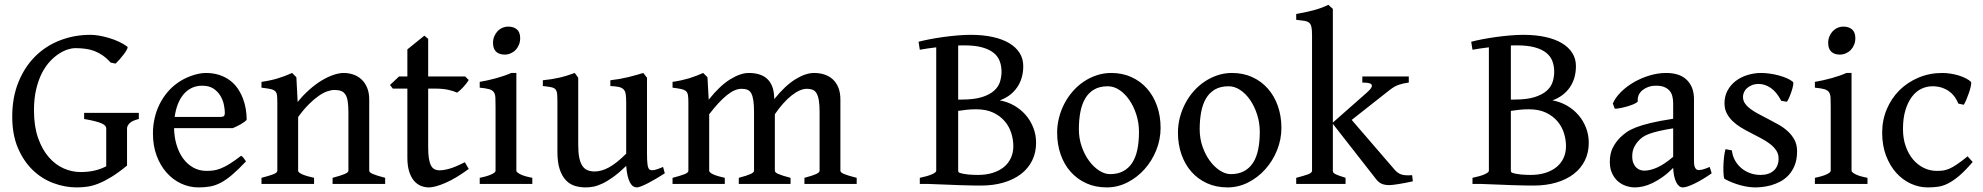

<svg xmlns="http://www.w3.org/2000/svg" viewBox="-20 -777 8377 811"><path d="M517.6 -580.1Q521 -577.6 516.1 -568.1Q511.2 -558.6 502.7 -547.4Q494.1 -536.1 484.4 -525.1Q474.6 -514.2 468.3 -508.3L447.3 -512.7Q431.2 -530.8 414.3 -542.5Q397.5 -554.2 379.2 -561.3Q360.8 -568.4 340.3 -571Q319.8 -573.7 296.9 -573.7Q284.7 -573.7 267.1 -568.4Q249.5 -563 230.2 -550.8Q210.9 -538.6 191.9 -518.6Q172.9 -498.5 157.7 -469.5Q142.6 -440.4 133.1 -401.1Q123.5 -361.8 123.5 -311Q123.5 -244.1 140.6 -195.1Q157.7 -146 185.5 -113.8Q213.4 -81.5 248.5 -65.9Q283.7 -50.3 319.8 -50.3Q353 -50.3 379.9 -56.6Q406.7 -63 428.7 -74.7V-234.4Q428.7 -239.7 425 -244.9Q421.4 -250 411.1 -254.9Q400.9 -259.8 382.6 -264.6Q364.3 -269.5 335.4 -274.4V-300.3H566.4V-274.4Q538.6 -267.6 527.6 -256.6Q516.6 -245.6 516.6 -234.4V-77.6Q480.5 -47.9 450.9 -29.8Q421.4 -11.7 396.2 -1.7Q371.1 8.3 348.6 11.5Q326.2 14.6 304.2 14.6Q253.9 14.6 205.1 -3.7Q156.2 -22 117.7 -59.3Q79.1 -96.7 55.4 -152.6Q31.7 -208.5 31.7 -284.2Q31.7 -365.2 57.6 -429.4Q83.5 -493.7 128.2 -538.3Q172.9 -583 233.2 -606.4Q293.5 -629.9 362.3 -629.9Q378.4 -629.9 398.7 -626.5Q418.9 -623 440.2 -616.7Q461.4 -610.4 481.7 -601.1Q502 -591.8 517.6 -580.1Z M834 -415Q809.6 -415 789.8 -405.5Q770 -396 755.4 -378.7Q740.7 -361.3 731.2 -336.9Q721.7 -312.5 717.8 -283.2H911.1Q922.4 -283.2 926 -286.9Q929.7 -290.5 929.7 -300.8Q929.7 -314.5 925.8 -334Q921.9 -353.5 911.4 -371.6Q900.9 -389.6 882.3 -402.3Q863.8 -415 834 -415ZM1022 -271Q1013.2 -261.2 996.1 -251.7Q979 -242.2 963.4 -235.8H715.3Q715.8 -198.7 725.6 -165.8Q735.4 -132.8 752.9 -108.4Q770.5 -84 795.7 -69.6Q820.8 -55.2 852.5 -55.2Q867.7 -55.2 882.1 -57.1Q896.5 -59.1 913.1 -65.7Q929.7 -72.3 950.2 -85Q970.7 -97.7 998.5 -119.1Q1004.9 -115.7 1010.7 -107.4Q1016.6 -99.1 1019 -95.2Q985.8 -60.1 960.4 -38.6Q935.1 -17.1 912.4 -5.1Q889.6 6.8 867.4 10.7Q845.2 14.6 818.8 14.6Q779.8 14.6 744.9 -1.7Q710 -18.1 683.6 -47.9Q657.2 -77.6 641.6 -119.6Q626 -161.6 626 -213.4Q626 -246.1 633.1 -277.3Q640.1 -308.6 653.6 -335.9Q667 -363.3 686.5 -386.7Q706.1 -410.2 731.4 -427.7Q743.2 -436 757.3 -443.4Q771.5 -450.7 786.9 -456.3Q802.2 -461.9 818.4 -465.3Q834.5 -468.8 849.1 -468.8Q880.9 -468.8 906.2 -460.4Q931.6 -452.1 950.9 -437.7Q970.2 -423.3 983.6 -403.8Q997.1 -384.3 1005.6 -362.3Q1014.2 -340.3 1018.1 -316.9Q1022 -293.5 1022 -271Z M1384.8 0V-25.9Q1419.9 -35.2 1435.8 -42Q1451.7 -48.8 1451.7 -55.7V-301.8Q1451.7 -330.6 1448.7 -349.1Q1445.8 -367.7 1438.7 -378.2Q1431.6 -388.7 1420.4 -392.8Q1409.2 -397 1393.1 -397Q1378.9 -397 1362.1 -391.1Q1345.2 -385.3 1325.9 -371.8Q1306.6 -358.4 1284.7 -336.7Q1262.7 -314.9 1239.3 -282.7V-55.7Q1239.3 -48.3 1257.1 -40.5Q1274.9 -32.7 1306.6 -25.9V0H1084.5V-25.9Q1116.7 -34.2 1134 -40.8Q1151.4 -47.4 1151.4 -55.7V-343.8Q1151.4 -362.8 1150.1 -374Q1148.9 -385.3 1142.6 -391.6Q1136.2 -397.9 1122.8 -400.9Q1109.4 -403.8 1084.5 -406.7V-431.2Q1122.1 -436.5 1152.8 -445.8Q1183.6 -455.1 1213.9 -468.8L1231.9 -450.7L1237.3 -346.2Q1261.2 -376 1287.4 -398.9Q1313.5 -421.9 1339.1 -437.3Q1364.7 -452.6 1388.7 -460.7Q1412.6 -468.8 1431.6 -468.8Q1452.6 -468.8 1472.2 -462.2Q1491.7 -455.6 1506.6 -441.9Q1521.5 -428.2 1530.5 -407Q1539.6 -385.7 1539.6 -356V-55.7Q1539.6 -52.2 1543 -49.1Q1546.4 -45.9 1554.2 -42.5Q1562 -39.1 1575 -34.9Q1587.9 -30.8 1606.9 -25.9V0Z M1960 -63.5Q1906.2 -23.9 1861.8 -4.6Q1817.4 14.6 1791.5 14.6Q1773.4 14.6 1756.8 7.6Q1740.2 0.5 1727.8 -14.6Q1715.3 -29.8 1708 -53.7Q1700.7 -77.6 1700.7 -111.8V-402.8H1639.2L1627.4 -418L1665.5 -454.1H1700.7V-568.4L1772.5 -626.5L1788.6 -612.8V-454.1H1944.8L1960 -439Q1955.6 -431.6 1949 -423.3Q1942.4 -415 1935.5 -407.7Q1928.7 -400.4 1922.1 -394.5Q1915.5 -388.7 1910.6 -385.7Q1898.9 -391.6 1875.2 -397.2Q1851.6 -402.8 1816.4 -402.8H1788.6V-154.8Q1788.6 -127 1791.5 -108.4Q1794.4 -89.8 1800.3 -78.4Q1806.2 -66.9 1815.4 -62.3Q1824.7 -57.6 1837.4 -57.6Q1854.5 -57.6 1879.4 -64.7Q1904.3 -71.8 1943.4 -91.8Z M2006.3 0V-25.9Q2039.6 -32.7 2056.4 -40.8Q2073.2 -48.8 2073.2 -55.7V-323.7Q2073.2 -348.6 2072.5 -364Q2071.8 -379.4 2065.7 -387.9Q2059.6 -396.5 2045.9 -400.4Q2032.2 -404.3 2006.3 -406.7V-431.2Q2041 -437 2076.4 -446.8Q2111.8 -456.5 2139.6 -468.8H2161.1V-55.7Q2161.1 -49.8 2177 -41.3Q2192.9 -32.7 2228.5 -25.9V0ZM2177.2 -615.7Q2177.2 -601.1 2172.1 -588.4Q2167 -575.7 2158.2 -566.4Q2149.4 -557.1 2137.5 -551.8Q2125.5 -546.4 2111.8 -546.4Q2088.4 -546.4 2075.4 -558.8Q2062.5 -571.3 2062.5 -595.7Q2062.5 -610.4 2067.6 -623Q2072.8 -635.7 2081.5 -645Q2090.3 -654.3 2102.1 -659.4Q2113.8 -664.6 2127 -664.6Q2149.9 -664.6 2163.6 -652.6Q2177.2 -640.6 2177.2 -615.7Z M2788.1 -44.9Q2770 -33.2 2751.7 -22.5Q2733.4 -11.7 2717.3 -3.4Q2701.2 4.9 2688.7 9.8Q2676.3 14.6 2670.4 14.6Q2661.6 14.6 2654.3 9.8Q2647 4.9 2641.1 -5.9Q2635.3 -16.6 2631.1 -33.9Q2627 -51.3 2625 -76.2Q2594.7 -46.9 2569.8 -29.1Q2544.9 -11.2 2524.2 -1.5Q2503.4 8.3 2486.1 11.5Q2468.8 14.6 2453.1 14.6Q2430.2 14.6 2408.9 8.3Q2387.7 2 2371.1 -14.9Q2354.5 -31.7 2344.5 -61Q2334.5 -90.3 2334.5 -136.2V-343.8Q2334.5 -367.2 2333.3 -380.1Q2332 -393.1 2326.2 -399.7Q2320.3 -406.2 2307.9 -408.7Q2295.4 -411.1 2272.9 -413.6V-438Q2292.5 -439.9 2309.6 -442.6Q2326.7 -445.3 2342.5 -449Q2358.4 -452.6 2374.3 -457.5Q2390.1 -462.4 2407.7 -468.8L2422.4 -448.7V-164.6Q2422.4 -131.3 2427 -109.9Q2431.6 -88.4 2440.4 -75.7Q2449.2 -63 2462.2 -57.9Q2475.1 -52.7 2491.2 -52.7Q2504.9 -52.7 2519.8 -56.6Q2534.7 -60.5 2551 -69.3Q2567.4 -78.1 2585.7 -92.5Q2604 -106.9 2625 -127.9V-343.8Q2625 -365.7 2623 -378.9Q2621.1 -392.1 2614 -399.4Q2606.9 -406.7 2593.8 -409.7Q2580.6 -412.6 2558.1 -413.6V-438Q2597.7 -442.4 2632.3 -450.9Q2667 -459.5 2697.3 -468.8L2712.9 -448.7V-128.9Q2712.9 -98.6 2715.1 -82Q2717.3 -65.4 2724.1 -60.5Q2730 -56.6 2742.9 -58.8Q2755.9 -61 2780.8 -71.8Z M3377.9 0V-25.9Q3413.1 -35.2 3427.5 -42Q3441.9 -48.8 3441.9 -55.7V-304.2Q3441.9 -334 3438.7 -353Q3435.5 -372.1 3429 -383.1Q3422.4 -394 3412.4 -397.9Q3402.3 -401.9 3388.2 -401.9Q3359.4 -401.9 3323.7 -373.8Q3288.1 -345.7 3252.9 -294.4V-55.7Q3252.9 -52.2 3256.1 -49.1Q3259.3 -45.9 3266.8 -42.5Q3274.4 -39.1 3287.4 -34.9Q3300.3 -30.8 3319.3 -25.9V0H3100.6V-25.9Q3135.7 -35.2 3150.4 -42Q3165 -48.8 3165 -55.7V-304.2Q3165 -334 3162.1 -353Q3159.2 -372.1 3153.1 -383.1Q3147 -394 3137 -397.9Q3127 -401.9 3112.3 -401.9Q3083 -401.9 3049.1 -374Q3015.1 -346.2 2975.6 -294.4V-55.7Q2975.6 -48.3 2992.7 -40.5Q3009.8 -32.7 3041.5 -25.9V0H2820.8V-25.9Q2853 -34.2 2870.4 -40.8Q2887.7 -47.4 2887.7 -55.7V-343.8Q2887.7 -363.3 2886 -374.5Q2884.3 -385.7 2877.7 -391.8Q2871.1 -397.9 2857.7 -400.9Q2844.2 -403.8 2820.8 -406.7V-431.2Q2841.3 -434.1 2858.6 -438Q2876 -441.9 2891.4 -446.5Q2906.7 -451.2 2921.1 -456.8Q2935.5 -462.4 2950.2 -468.8L2968.3 -450.7L2973.6 -356Q3021 -415.5 3064.5 -442.1Q3107.9 -468.8 3143.1 -468.8Q3166.5 -468.8 3185.8 -463.1Q3205.1 -457.5 3219 -445.3Q3232.9 -433.1 3241 -413.8Q3249 -394.5 3250 -367.7L3250.5 -358.4Q3296.4 -415.5 3339.6 -442.1Q3382.8 -468.8 3418.9 -468.8Q3442.4 -468.8 3462.4 -462.2Q3482.4 -455.6 3497.6 -441.9Q3512.7 -428.2 3521.2 -407Q3529.8 -385.7 3529.8 -356V-55.7Q3529.8 -48.8 3544.9 -42.2Q3560.1 -35.6 3598.6 -25.9V0Z M4052.2 -585.4Q4046.4 -585.4 4040.3 -585.2Q4034.2 -585 4027.3 -585V-356.4H4041.5Q4094.7 -356.4 4127.9 -366.9Q4161.1 -377.4 4179.4 -394.3Q4197.8 -411.1 4204.1 -432.1Q4210.4 -453.1 4210.4 -474.1Q4210.4 -498.5 4202.6 -519Q4194.8 -539.6 4176.5 -554.2Q4158.2 -568.8 4127.9 -577.1Q4097.7 -585.4 4052.2 -585.4ZM4103 -315.4Q4079.6 -315.4 4061.8 -313.2Q4043.9 -311 4027.3 -308.6V-54.7Q4027.3 -51.3 4031.2 -47.9Q4039.1 -44.9 4048.8 -43Q4058.6 -41 4069.1 -40Q4079.6 -39.1 4090.1 -38.6Q4100.6 -38.1 4110.4 -38.1Q4145.5 -38.1 4173.3 -46.9Q4201.2 -55.7 4220.5 -71.5Q4239.7 -87.4 4250 -109.9Q4260.3 -132.3 4260.3 -159.7Q4260.3 -186.5 4251.7 -214.4Q4243.2 -242.2 4224.1 -264.6Q4205.1 -287.1 4175.3 -301.3Q4145.5 -315.4 4103 -315.4ZM4356.4 -173.8Q4356.4 -132.3 4339.8 -98.9Q4323.2 -65.4 4292.7 -42Q4262.2 -18.6 4219.2 -5.9Q4176.3 6.8 4123.5 6.8Q4112.8 6.8 4097.4 6.6Q4082 6.3 4064.5 5.9Q4046.9 5.4 4028.1 4.9Q4009.3 4.4 3991.2 3.4Q3948.7 2 3901.9 0H3865.2V-25.9Q3898.4 -32.7 3916.5 -40.8Q3934.6 -48.8 3934.6 -55.7V-577.1Q3916 -574.7 3898.4 -572.3Q3880.9 -569.8 3865.2 -566.9L3859.9 -600.6Q3879.9 -606 3906.5 -611.1Q3933.1 -616.2 3962.6 -620.4Q3992.2 -624.5 4022.7 -627.2Q4053.2 -629.9 4080.6 -629.9Q4131.8 -629.9 4173.1 -620.8Q4214.4 -611.8 4242.9 -594.7Q4271.5 -577.6 4286.9 -553.2Q4302.2 -528.8 4302.2 -498Q4302.2 -445.3 4276.1 -407.7Q4250 -370.1 4203.1 -353Q4235.8 -347.2 4263.9 -331.1Q4292 -314.9 4312.5 -291.3Q4333 -267.6 4344.7 -237.5Q4356.4 -207.5 4356.4 -173.8Z M4791 -219.7Q4791 -258.3 4779.8 -293.2Q4768.6 -328.1 4750.2 -354.7Q4731.9 -381.3 4708.3 -397Q4684.6 -412.6 4659.7 -412.6Q4624.5 -412.6 4601.1 -398.7Q4577.6 -384.8 4563.5 -360.4Q4549.3 -335.9 4543.2 -302.7Q4537.1 -269.5 4537.1 -231Q4537.1 -192.4 4549.1 -158Q4561 -123.5 4580.1 -97.7Q4599.1 -71.8 4622.6 -56.6Q4646 -41.5 4668.5 -41.5Q4701.2 -41.5 4724.4 -54Q4747.6 -66.4 4762.5 -89.4Q4777.3 -112.3 4784.2 -145.5Q4791 -178.7 4791 -219.7ZM4882.3 -236.8Q4882.3 -188 4864 -142.6Q4845.7 -97.2 4814.5 -62.3Q4783.2 -27.3 4741.9 -6.3Q4700.7 14.6 4654.8 14.6Q4606.9 14.6 4568.4 -2.9Q4529.8 -20.5 4502.4 -51.3Q4475.1 -82 4460.2 -124.5Q4445.3 -167 4445.3 -216.8Q4445.3 -249 4453.4 -280.3Q4461.4 -311.5 4476.1 -339.6Q4490.7 -367.7 4511.5 -391.4Q4532.2 -415 4557.6 -432.1Q4583 -449.2 4612.3 -459Q4641.6 -468.8 4673.8 -468.8Q4721.2 -468.8 4759.5 -451.2Q4797.9 -433.6 4825.2 -402.6Q4852.5 -371.6 4867.4 -329.1Q4882.3 -286.6 4882.3 -236.8Z M5301.3 -219.7Q5301.3 -258.3 5290 -293.2Q5278.8 -328.1 5260.5 -354.7Q5242.2 -381.3 5218.5 -397Q5194.8 -412.6 5169.9 -412.6Q5134.8 -412.6 5111.3 -398.7Q5087.9 -384.8 5073.7 -360.4Q5059.6 -335.9 5053.5 -302.7Q5047.4 -269.5 5047.4 -231Q5047.4 -192.4 5059.3 -158Q5071.3 -123.5 5090.3 -97.7Q5109.4 -71.8 5132.8 -56.6Q5156.2 -41.5 5178.7 -41.5Q5211.4 -41.5 5234.6 -54Q5257.8 -66.4 5272.7 -89.4Q5287.6 -112.3 5294.4 -145.5Q5301.3 -178.7 5301.3 -219.7ZM5392.6 -236.8Q5392.6 -188 5374.3 -142.6Q5356 -97.2 5324.7 -62.3Q5293.5 -27.3 5252.2 -6.3Q5210.9 14.6 5165 14.6Q5117.2 14.6 5078.6 -2.9Q5040 -20.5 5012.7 -51.3Q4985.4 -82 4970.5 -124.5Q4955.6 -167 4955.6 -216.8Q4955.6 -249 4963.6 -280.3Q4971.7 -311.5 4986.3 -339.6Q5001 -367.7 5021.7 -391.4Q5042.5 -415 5067.9 -432.1Q5093.3 -449.2 5122.6 -459Q5151.9 -468.8 5184.1 -468.8Q5231.4 -468.8 5269.8 -451.2Q5308.1 -433.6 5335.4 -402.6Q5362.8 -371.6 5377.7 -329.1Q5392.6 -286.6 5392.6 -236.8Z M5455.1 0V-25.9Q5487.3 -34.2 5504.6 -40.5Q5522 -46.9 5522 -55.7V-627.9Q5522 -650.4 5519.5 -662.6Q5517.1 -674.8 5509.8 -680.9Q5502.4 -687 5489.3 -689Q5476.1 -690.9 5455.1 -693.4V-717.8Q5493.2 -724.6 5528.1 -733.6Q5563 -742.7 5590.8 -756.8L5609.9 -739.3V-259.3L5752.9 -385.3Q5769 -399.4 5772.9 -408Q5776.9 -416.5 5772.5 -420.9Q5768.1 -425.3 5757.6 -426.8Q5747.1 -428.2 5734.4 -428.2V-454.1H5930.7V-428.2Q5909.2 -425.8 5889.9 -419.4Q5870.6 -413.1 5850.1 -397L5689.5 -270.5L5870.6 -60.5Q5877.4 -52.7 5884.5 -47.6Q5891.6 -42.5 5900.1 -39.8Q5908.7 -37.1 5919.7 -36.6Q5930.7 -36.1 5944.8 -37.1L5947.8 -11.2Q5933.6 -7.8 5918.2 -4.9Q5902.8 -2 5889.2 0.2Q5875.5 2.4 5864.7 3.7Q5854 4.9 5849.1 4.9Q5828.6 4.9 5815.7 -1Q5802.7 -6.8 5792 -21L5609.9 -253.9V-55.7Q5609.9 -51.8 5611.6 -48.8Q5613.3 -45.9 5618.7 -42.7Q5624 -39.6 5634.8 -35.6Q5645.5 -31.7 5663.6 -25.9V0Z M6386.7 -585.4Q6380.9 -585.4 6374.8 -585.2Q6368.7 -585 6361.8 -585V-356.4H6376Q6429.2 -356.4 6462.4 -366.9Q6495.6 -377.4 6513.9 -394.3Q6532.2 -411.1 6538.6 -432.1Q6544.9 -453.1 6544.9 -474.1Q6544.9 -498.5 6537.1 -519Q6529.3 -539.6 6511 -554.2Q6492.7 -568.8 6462.4 -577.1Q6432.1 -585.4 6386.7 -585.4ZM6437.5 -315.4Q6414.1 -315.4 6396.2 -313.2Q6378.4 -311 6361.8 -308.6V-54.7Q6361.8 -51.3 6365.7 -47.9Q6373.5 -44.9 6383.3 -43Q6393.1 -41 6403.6 -40Q6414.1 -39.1 6424.6 -38.6Q6435.1 -38.1 6444.8 -38.1Q6480 -38.1 6507.8 -46.9Q6535.6 -55.7 6554.9 -71.5Q6574.2 -87.4 6584.5 -109.9Q6594.7 -132.3 6594.7 -159.7Q6594.7 -186.5 6586.2 -214.4Q6577.6 -242.2 6558.6 -264.6Q6539.6 -287.1 6509.8 -301.3Q6480 -315.4 6437.5 -315.4ZM6690.9 -173.8Q6690.9 -132.3 6674.3 -98.9Q6657.7 -65.4 6627.2 -42Q6596.7 -18.6 6553.7 -5.9Q6510.7 6.8 6458 6.8Q6447.3 6.8 6431.9 6.6Q6416.5 6.3 6398.9 5.9Q6381.3 5.4 6362.5 4.9Q6343.8 4.4 6325.7 3.4Q6283.2 2 6236.3 0H6199.7V-25.9Q6232.9 -32.7 6251 -40.8Q6269 -48.8 6269 -55.7V-577.1Q6250.5 -574.7 6232.9 -572.3Q6215.3 -569.8 6199.7 -566.9L6194.3 -600.6Q6214.4 -606 6241 -611.1Q6267.6 -616.2 6297.1 -620.4Q6326.7 -624.5 6357.2 -627.2Q6387.7 -629.9 6415 -629.9Q6466.3 -629.9 6507.6 -620.8Q6548.8 -611.8 6577.4 -594.7Q6606 -577.6 6621.3 -553.2Q6636.7 -528.8 6636.7 -498Q6636.7 -445.3 6610.6 -407.7Q6584.5 -370.1 6537.6 -353Q6570.3 -347.2 6598.4 -331.1Q6626.5 -314.9 6647 -291.3Q6667.5 -267.6 6679.2 -237.5Q6690.9 -207.5 6690.9 -173.8Z M6924.8 -56.2Q6950.2 -56.2 6980.2 -69.6Q7010.3 -83 7047.4 -114.7V-234.9Q7010.3 -229 6985.8 -223.1Q6961.4 -217.3 6945.3 -211.2Q6929.2 -205.1 6919.7 -198.5Q6910.2 -191.9 6902.8 -184.1Q6890.1 -170.9 6882.3 -154.8Q6874.5 -138.7 6874.5 -116.7Q6874.5 -98.1 6879.9 -86.4Q6885.3 -74.7 6893.1 -67.9Q6900.9 -61 6909.7 -58.6Q6918.5 -56.2 6924.8 -56.2ZM7210 -44.9Q7168.5 -16.1 7136 -0.7Q7103.5 14.6 7088.4 14.6Q7071.3 14.6 7060.3 -7.3Q7049.3 -29.3 7047.4 -67.9Q7025.4 -45.4 7003.4 -29.8Q6981.4 -14.2 6960.7 -4.2Q6939.9 5.9 6920.9 10.3Q6901.9 14.6 6886.2 14.6Q6867.7 14.6 6848.9 8.5Q6830.1 2.4 6814.7 -10.7Q6799.3 -23.9 6789.6 -44.4Q6779.8 -64.9 6779.8 -93.3Q6779.8 -128.9 6792.5 -153.3Q6805.2 -177.7 6823.2 -195.8Q6835 -207.5 6850.1 -218.3Q6865.2 -229 6889.9 -238.8Q6914.6 -248.5 6952.4 -257.6Q6990.2 -266.6 7047.4 -275.4V-340.3Q7047.4 -356.4 7043.9 -370.4Q7040.5 -384.3 7031.7 -394.3Q7022.9 -404.3 7008.3 -409.9Q6993.7 -415.5 6971.7 -415Q6957 -415 6943.4 -410.2Q6929.7 -405.3 6918.9 -397Q6908.2 -388.7 6902.3 -376.7Q6896.5 -364.7 6897.9 -350.1Q6898.4 -347.2 6892.3 -343.3Q6886.2 -339.4 6876.7 -335.4Q6867.2 -331.5 6855.7 -328.1Q6844.2 -324.7 6833.3 -322.3Q6822.3 -319.8 6813.2 -318.6Q6804.2 -317.4 6800.3 -318.4L6792.5 -339.8Q6803.7 -365.7 6827.6 -389.2Q6851.6 -412.6 6882.3 -430.2Q6913.1 -447.8 6948.2 -458.3Q6983.4 -468.8 7017.6 -468.8Q7075.7 -468.8 7105.5 -439Q7135.3 -409.2 7135.3 -358.9V-96.7Q7135.3 -76.2 7140.6 -67.4Q7146 -58.6 7154.8 -58.6Q7161.6 -58.6 7171.9 -61Q7182.1 -63.5 7201.7 -71.8Z M7570.8 -138.2Q7570.8 -103.5 7560.8 -78.9Q7550.8 -54.2 7534.9 -37.1Q7519 -20 7499.3 -9.8Q7479.5 0.5 7459.7 5.9Q7439.9 11.2 7422.6 12.9Q7405.3 14.6 7394.5 14.6Q7381.3 14.6 7365.7 12.5Q7350.1 10.3 7333.3 5.9Q7316.4 1.5 7298.8 -5.4Q7281.2 -12.2 7265.1 -21Q7261.7 -22.5 7260.5 -37.4Q7259.3 -52.2 7259.5 -72Q7259.8 -91.8 7262.2 -112.8Q7264.6 -133.8 7268.6 -147L7295.4 -141.6Q7297.9 -119.1 7308.1 -100.3Q7318.4 -81.5 7334.5 -67.6Q7350.6 -53.7 7371.6 -45.9Q7392.6 -38.1 7416.5 -38.1Q7451.7 -38.1 7472.2 -56.4Q7492.7 -74.7 7492.7 -107.4Q7492.7 -127 7482.4 -142.1Q7472.2 -157.2 7455.3 -169.9Q7438.5 -182.6 7417 -193.8Q7395.5 -205.1 7373 -216.8Q7352.5 -227.1 7333 -239Q7313.5 -251 7298.1 -265.9Q7282.7 -280.8 7273.4 -299.1Q7264.2 -317.4 7264.2 -340.8Q7264.2 -371.1 7277.3 -395Q7290.5 -418.9 7312 -435.3Q7333.5 -451.7 7361.6 -460.2Q7389.6 -468.8 7418.9 -468.8Q7436 -468.8 7455.3 -466.1Q7474.6 -463.4 7492.9 -458.5Q7511.2 -453.6 7527.1 -446.8Q7543 -439.9 7553.2 -431.2Q7556.2 -428.7 7554.2 -417.2Q7552.2 -405.8 7547.6 -391.8Q7543 -377.9 7537.4 -365Q7531.7 -352.1 7527.8 -347.2L7503.9 -351.1Q7484.4 -388.7 7459.7 -405.5Q7435.1 -422.4 7408.7 -422.4Q7393.1 -422.4 7380.6 -417.5Q7368.2 -412.6 7359.6 -405Q7351.1 -397.5 7346.7 -387.7Q7342.3 -377.9 7342.3 -367.7Q7342.3 -352.1 7351.1 -339.6Q7359.9 -327.1 7374.8 -316.2Q7389.6 -305.2 7409.4 -294.9Q7429.2 -284.7 7451.2 -272.9Q7472.2 -262.2 7493.7 -250Q7515.1 -237.8 7532.2 -221.9Q7549.3 -206.1 7560.1 -185.8Q7570.8 -165.5 7570.8 -138.2Z M7646 0V-25.9Q7679.2 -32.7 7696 -40.8Q7712.9 -48.8 7712.9 -55.7V-323.7Q7712.9 -348.6 7712.2 -364Q7711.4 -379.4 7705.3 -387.9Q7699.2 -396.5 7685.5 -400.4Q7671.9 -404.3 7646 -406.7V-431.2Q7680.7 -437 7716.1 -446.8Q7751.5 -456.5 7779.3 -468.8H7800.8V-55.7Q7800.8 -49.8 7816.7 -41.3Q7832.5 -32.7 7868.2 -25.9V0ZM7816.9 -615.7Q7816.9 -601.1 7811.8 -588.4Q7806.6 -575.7 7797.9 -566.4Q7789.1 -557.1 7777.1 -551.8Q7765.1 -546.4 7751.5 -546.4Q7728 -546.4 7715.1 -558.8Q7702.1 -571.3 7702.1 -595.7Q7702.1 -610.4 7707.3 -623Q7712.4 -635.7 7721.2 -645Q7730 -654.3 7741.7 -659.4Q7753.4 -664.6 7766.6 -664.6Q7789.6 -664.6 7803.2 -652.6Q7816.9 -640.6 7816.9 -615.7Z M8312.5 -92.8Q8280.8 -55.7 8255.6 -34.4Q8230.5 -13.2 8208.7 -2.2Q8187 8.8 8166.5 11.7Q8146 14.6 8123 14.6Q8085.9 14.6 8051.3 -1.2Q8016.6 -17.1 7989.7 -46.9Q7962.9 -76.7 7946.5 -119.6Q7930.2 -162.6 7930.2 -216.8Q7930.2 -269.5 7949.5 -315.4Q7968.8 -361.3 8002.7 -395.3Q8036.6 -429.2 8083.3 -449Q8129.9 -468.8 8184.1 -468.8Q8200.2 -468.8 8218.3 -466.1Q8236.3 -463.4 8253.2 -458.3Q8270 -453.1 8283.9 -446Q8297.9 -439 8306.2 -430.2Q8307.1 -424.3 8304.2 -411.1Q8301.3 -397.9 8296.1 -383.1Q8291 -368.2 8285.2 -354.7Q8279.3 -341.3 8274.9 -334.5L8252 -339.4Q8246.6 -353 8237.5 -366.2Q8228.5 -379.4 8215.1 -389.6Q8201.7 -399.9 8183.8 -406.2Q8166 -412.6 8142.6 -412.6Q8118.2 -412.6 8095.7 -401.9Q8073.2 -391.1 8056.2 -368.7Q8039.1 -346.2 8028.6 -312.3Q8018.1 -278.3 8018.1 -231.9Q8018.1 -191.4 8029.8 -158.7Q8041.5 -126 8061 -103Q8080.6 -80.1 8106.4 -67.6Q8132.3 -55.2 8160.6 -55.2Q8174.3 -55.2 8186.5 -56.6Q8198.7 -58.1 8212.9 -64Q8227.1 -69.8 8245.6 -82.3Q8264.2 -94.7 8291 -116.7Z"/></svg>

Font: Gentium Book Basic
Style: Regular
Weight: 400
Designer: J. Victor Gaultney and Annie Olsen
Foundry: SIL International
Version: Version 1.102; 2013; Maintenance release